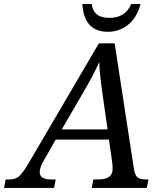

<svg xmlns="http://www.w3.org/2000/svg" viewBox="-76 -928 801 948"><path d="M199.2 -238.8 139.2 -133.8Q120.1 -100.6 120.1 -78.1Q120.1 -42 175.8 -42H199.2L190.9 0H-56.2L-47.9 -42H-28.8Q-2 -42 16.1 -55.9Q34.2 -69.8 64 -120.1L412.1 -713.9H490.2L585 -95.2Q589.8 -64 602.1 -53Q614.3 -42 644 -42H657.2L648.9 0H377L384.8 -42H408.2Q480 -42 480 -92.8Q480 -113.3 478 -127L461.9 -238.8ZM430.2 -463.9Q415 -570.3 414.1 -622.1Q391.1 -567.9 335.9 -473.1L229 -289.1H455.1ZM330.6 -908.2H377Q384.8 -839.8 463.9 -839.8Q543.5 -839.8 571.8 -908.2H617.7Q601.6 -843.8 558.3 -807.4Q515.1 -771 456.5 -771Q338.9 -771 330.6 -908.2Z"/></svg>

Font: Droid Serif
Style: Italic
Weight: 400
Italic angle: -12°
Designer: Monotype Design team
Foundry: Monotype Imaging Inc.
Version: Version 1.03